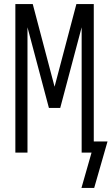

<svg xmlns="http://www.w3.org/2000/svg" viewBox="-20 -755 552 950"><path d="M446 175H383L433 0H384V-620L278 -221H222L116 -620V0H56V-735H142L250 -326L358 -735H444V-55H512Z"/></svg>

Font: Iosevka SS04 Light
Style: Regular
Weight: 300
Monospace: yes
Designer: Belleve Invis
Foundry: Belleve Invis
Version: Version 19.0.0; ttfautohint (v1.8.4)